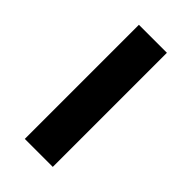

<svg xmlns="http://www.w3.org/2000/svg" viewBox="-172 -571 621 621"><g transform="rotate(45 138.0 -261.0)"><path d="M74 0V-522H202V0Z"/></g></svg>

Font: IBM Plex Sans SmBld
Style: Regular
Weight: 600
Designer: Mike Abbink, Paul van der Laan, Pieter van Rosmalen
Foundry: Bold Monday
Version: Version 3.005